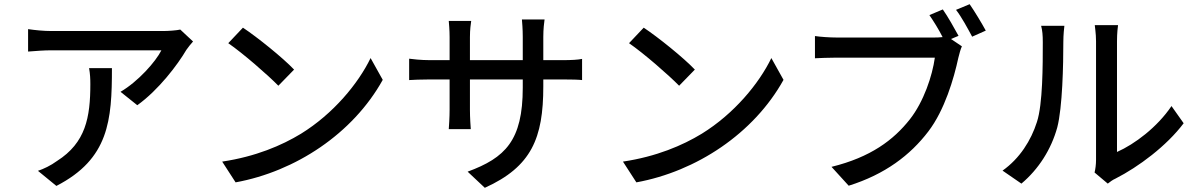

<svg xmlns="http://www.w3.org/2000/svg" viewBox="-20 -844 5706 916"><path d="M405 -519C410 -491 411 -468 411 -443C411 -284 389 -163 252 -76C222 -54 188 -38 161 -29L249 43C500 -86 514 -270 514 -519ZM840 -703C825 -699 782 -696 760 -696H226C188 -696 149 -700 114 -705V-598C155 -601 188 -604 226 -604H750C723 -550 639 -455 555 -406L635 -342C737 -415 828 -536 869 -606C877 -618 892 -636 901 -646Z M1139 -712 1069 -638C1140 -589 1258 -486 1308 -435L1383 -512C1330 -568 1207 -667 1139 -712ZM1040 -73 1104 26C1390 -26 1664 -207 1806 -463L1748 -567C1689 -445 1570 -301 1416 -206C1324 -150 1200 -97 1040 -73Z M1932 -564V-462C1948 -463 1987 -465 2032 -465H2125V-321C2125 -282 2122 -242 2121 -228H2226C2225 -242 2222 -282 2222 -321V-465H2474V-426C2474 -173 2390 -91 2211 -25L2293 52C2516 -49 2572 -185 2572 -432V-465H2663C2708 -465 2742 -464 2757 -462V-563C2738 -559 2708 -557 2662 -557H2572V-668C2572 -706 2576 -737 2578 -751H2470C2471 -738 2474 -706 2474 -668V-557H2222V-667C2222 -703 2226 -731 2228 -744H2121C2122 -731 2125 -701 2125 -667V-557H2032C1988 -557 1945 -562 1932 -564Z M3051 -712 2981 -638C3052 -589 3170 -486 3220 -435L3295 -512C3242 -568 3119 -667 3051 -712ZM2952 -73 3016 26C3302 -26 3576 -207 3718 -463L3660 -567C3601 -445 3482 -301 3328 -206C3236 -150 3112 -97 2952 -73Z M4553 -673C4534 -708 4502 -765 4478 -799L4414 -772C4434 -743 4459 -703 4477 -667C4461 -665 4446 -665 4435 -665H3971C3939 -665 3895 -668 3868 -672V-566C3892 -567 3930 -569 3971 -569H4440C4428 -482 4387 -359 4321 -275C4243 -176 4134 -94 3947 -48L4029 42C4202 -12 4323 -104 4409 -217C4487 -319 4531 -470 4552 -568C4557 -587 4562 -608 4569 -623L4517 -658ZM4541 -797C4567 -764 4597 -708 4618 -669L4683 -698C4664 -733 4629 -791 4606 -824Z M4853 32C4935 -37 4995 -131 5024 -236C5049 -332 5053 -535 5053 -644C5053 -678 5057 -713 5058 -721H4947C4953 -699 4955 -676 4955 -643C4955 -533 4955 -347 4927 -262C4899 -174 4845 -88 4763 -30ZM5265 32C5276 24 5286 15 5302 8C5412 -48 5546 -148 5627 -256L5569 -338C5501 -237 5393 -156 5309 -119V-647C5309 -686 5313 -718 5314 -724H5203C5203 -718 5209 -686 5209 -647V-81C5209 -59 5206 -37 5202 -21Z"/></svg>

Font: Kinto Sans Med
Style: Regular
Weight: 500
Designer: Authors: Ryoko NISHIZUKA  (kana & ideographs); Paul D. Hunt (Latin, Greek & Cyrillic); Wenlong ZHANG  (bopomofo); Sandol
Foundry: Adobe Systems Incorporated, ookami Inc.
Version: Version 0.001